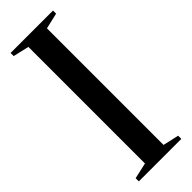

<svg xmlns="http://www.w3.org/2000/svg" viewBox="-249 -764 786 786"><g transform="rotate(-45 144.0 -371.5)"><path d="M90 -34V-709L21 -725V-743H266.5V-725L197.5 -709V-34L266.5 -18.5V0H20.5V-18.5Z"/></g></svg>

Font: Merriweather 144pt
Style: Regular
Weight: 400
Version: Version 2.100